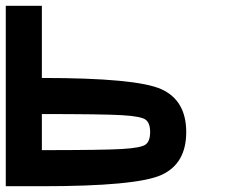

<svg xmlns="http://www.w3.org/2000/svg" viewBox="-20 -645 790 665"><path d="M0 0V-625H125V-375Q453.1 -375 539.1 -335.9Q625 -296.9 625 -187.5Q625 -78.1 539.1 -39.1Q453.1 0 125 0ZM500 -187.5Q500 -218.8 484.4 -230.5Q468.8 -242.2 402.3 -246.1Q335.9 -250 125 -250V-125Q335.9 -125 402.3 -128.9Q468.8 -132.8 484.4 -144.5Q500 -156.2 500 -187.5Z"/></svg>

Font: CraftyPE
Style: Regular
Weight: 400
Designer: Erek Butcher
Foundry: Haunted Coop
Version: Version 0.018;April 4, 2024;FontCreator 15.0.0.2962 64-bit